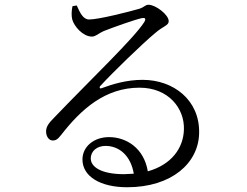

<svg xmlns="http://www.w3.org/2000/svg" viewBox="-20 -761 1040 808"><path d="M355 -679C329 -679 316 -709 303 -738L285 -735C281 -716 280 -695 284 -679C292 -650 329 -607 367 -607C383 -607 397 -622 416 -630C459 -647 546 -678 578 -685C590 -687 596 -683 587 -668C545 -601 364 -429 207 -265C184 -242 175 -228 174 -210C173 -185 188 -170 200 -170C215 -169 223 -175 238 -194C322 -302 423 -392 567 -392C690 -392 757 -304 754 -216C752 -138 702 -68 602 -40C586 -138 511 -184 439 -184C374 -184 327 -143 327 -90C327 -18 403 27 515 27C704 27 816 -76 818 -201C821 -340 710 -425 580 -425C513 -425 454 -407 408 -390C400 -386 396 -394 403 -400C448 -450 581 -579 632 -621C667 -652 690 -653 690 -672C690 -699 635 -741 605 -741C591 -741 588 -731 566 -724C521 -711 395 -679 355 -679ZM543 -30 502 -28C405 -28 362 -59 362 -94C362 -126 389 -147 424 -147C481 -147 530 -107 543 -30Z"/></svg>

Font: Harano Aji Mincho CN
Style: Regular
Weight: 400
Foundry: Masamichi Hosoda
Version: HaranoAjiMinchoCN-Regular version 20230610;ttx 4.39.4